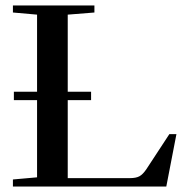

<svg xmlns="http://www.w3.org/2000/svg" viewBox="-20 -683 695 703"><path d="M27.3 0V-25.9L115.7 -33.7V-316.4H30.8V-347.2H115.7V-629.4L27.3 -637.2V-663.1H325.7V-637.2L228 -629.4V-347.2H313.5V-316.4H228V-30.8H455.6Q478 -30.8 490.5 -37.6Q502.9 -44.4 515.6 -63L600.1 -191.9H626L588.9 0Z"/></svg>

Font: Elstob Medium
Style: Regular
Weight: 500
Designer: Peter S. Baker
Version: Version 1.015